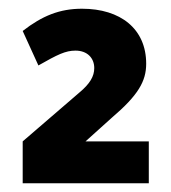

<svg xmlns="http://www.w3.org/2000/svg" viewBox="-20 -828 393 440"><path d="M321 -408V-504H176L236 -558C297 -610 315 -642 315 -682C315 -762 256 -808 168 -808C117 -808 77 -792 32 -757L68 -678C112 -703 130 -712 153 -712C180 -712 196 -695 196 -672C196 -653 186 -636 162 -616L32 -504V-408Z"/></svg>

Font: Gantari ExtraBold
Style: Regular
Weight: 800
Designer: Anugrah Pasau
Foundry: Lafontype
Version: Version 1.000